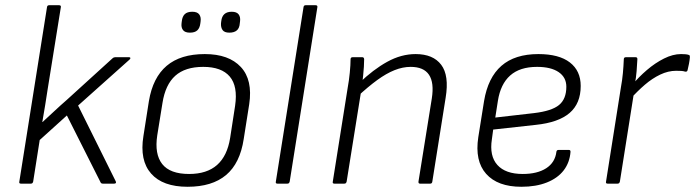

<svg xmlns="http://www.w3.org/2000/svg" viewBox="-20 -703 2661 735"><path d="M60 0Q52 0 54 -8L160 -676Q161 -683 168 -683H206Q214 -683 213 -676L163 -365Q158 -333 153 -301Q148 -269 142 -236H143Q166 -257 189 -278.5Q212 -300 235 -320L411 -480Q415 -484 421 -484H474Q478 -484 479 -481.5Q480 -479 476 -475L279 -299L423 -9Q425 -5 423.5 -2.5Q422 0 417 0H374Q367 0 365 -5L236 -261L132 -167L107 -8Q106 -4 104 -2Q102 0 98 0Z M698 12Q603 12 558.5 -38.5Q514 -89 529 -182L550 -316Q565 -406 618 -451Q671 -496 764 -496Q856 -496 902 -446.5Q948 -397 934 -304L913 -171Q899 -78 845.5 -33Q792 12 698 12ZM704 -37Q772 -37 811 -71.5Q850 -106 861 -175L880 -298Q891 -373 859.5 -410Q828 -447 758 -447Q689 -447 651 -413Q613 -379 602 -309L582 -185Q571 -113 601 -75Q631 -37 704 -37ZM858 -578Q839 -578 832 -588Q825 -598 826 -614L827 -622Q829 -640 839 -649Q849 -658 867 -658Q886 -658 893.5 -648Q901 -638 899 -622L898 -614Q897 -596 887 -587Q877 -578 858 -578ZM707 -578Q688 -578 680.5 -588Q673 -598 675 -614L676 -622Q678 -640 687.5 -649Q697 -658 716 -658Q735 -658 742.5 -648Q750 -638 748 -622L747 -614Q745 -596 735.5 -587Q726 -578 707 -578Z M1042 0Q1034 0 1036 -8L1142 -676Q1143 -683 1150 -683H1188Q1196 -683 1195 -676L1089 -8Q1088 -4 1086 -2Q1084 0 1080 0Z M1588 0Q1581 0 1582 -8L1633 -326Q1652 -447 1552 -447Q1522 -447 1490.5 -434.5Q1459 -422 1424 -396.5Q1389 -371 1347 -332L1355 -385Q1409 -437 1462.5 -466.5Q1516 -496 1571 -496Q1638 -496 1669 -455Q1700 -414 1686 -329L1635 -8Q1634 0 1627 0ZM1260 0Q1252 0 1254 -8L1311 -367Q1316 -394 1319 -424.5Q1322 -455 1322 -476Q1322 -484 1330 -484H1367Q1373 -484 1374 -477Q1374 -465 1373 -447.5Q1372 -430 1370 -412Q1368 -394 1366 -378L1364 -364L1307 -8Q1306 -4 1304 -2Q1302 0 1298 0Z M1976 12Q1885 12 1841 -37.5Q1797 -87 1811 -178L1833 -316Q1848 -406 1899.5 -451Q1951 -496 2041 -496Q2120 -496 2161.5 -464Q2203 -432 2203 -374Q2203 -307 2160.5 -270.5Q2118 -234 2031 -225L1868 -207L1863 -170Q1853 -106 1884 -71.5Q1915 -37 1981 -37Q2037 -37 2071 -59Q2105 -81 2110 -122Q2111 -129 2118 -129H2158Q2164 -129 2164 -122Q2161 -81 2138 -51Q2115 -21 2073.5 -4.5Q2032 12 1976 12ZM1876 -253 2024 -270Q2092 -278 2120 -301Q2148 -324 2148 -371Q2148 -407 2118.5 -427Q2089 -447 2036 -447Q1970 -447 1933 -414Q1896 -381 1886 -317Z M2306 0Q2298 0 2300 -8L2357 -369Q2362 -396 2364.5 -423Q2367 -450 2368 -476Q2368 -484 2376 -484H2413Q2420 -484 2420 -477Q2419 -456 2417 -430.5Q2415 -405 2410 -380L2407 -349L2353 -8Q2352 -4 2350 -2Q2348 0 2344 0ZM2393 -324 2401 -379Q2425 -408 2456.5 -435Q2488 -462 2522 -479Q2556 -496 2587 -496Q2608 -496 2616 -493Q2620 -492 2620.5 -489.5Q2621 -487 2621 -484Q2620 -472 2617.5 -459Q2615 -446 2612 -434Q2610 -427 2602 -429Q2596 -431 2588 -431.5Q2580 -432 2568 -432Q2538 -432 2507.5 -417.5Q2477 -403 2448.5 -378.5Q2420 -354 2393 -324Z"/></svg>

Font: Sofia Sans Light
Style: Italic
Weight: 300
Italic angle: -9°
Version: Version 4.100-B